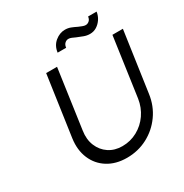

<svg xmlns="http://www.w3.org/2000/svg" viewBox="-198 -1030 1143 1192"><g transform="rotate(-30 374.0 -434.0)"><path d="M371 7Q292 7 235 -28.5Q178 -64 151.5 -126.5Q125 -189 136 -268L198 -700H276L216 -277Q207 -218 226.5 -171Q246 -124 286.5 -97Q327 -70 382 -70Q440 -70 489.5 -97Q539 -124 571.5 -171Q604 -218 613 -277L673 -700H748L686 -268Q675 -189 630.5 -126.5Q586 -64 518.5 -28.5Q451 7 371 7ZM556 -774Q534 -774 513 -782Q492 -790 470 -799Q457 -805 445.5 -810Q434 -815 423 -815Q409 -815 397.5 -804.5Q386 -794 384 -774H323Q329 -821 362 -848Q395 -875 433 -875Q455 -875 474 -867.5Q493 -860 513 -850Q525 -845 537.5 -840Q550 -835 560 -835Q574 -835 585.5 -845Q597 -855 599 -874H660Q656 -846 641 -823.5Q626 -801 604.5 -787.5Q583 -774 556 -774Z"/></g></svg>

Font: Lexend Light
Style: Italic
Weight: 300
Italic angle: -8.13011°
Designer: Bonnie Shaver-Troup, Thomas Jockin
Foundry: Lexend
Version: Version 1.007